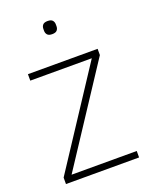

<svg xmlns="http://www.w3.org/2000/svg" viewBox="-133 -768 653 839"><g transform="rotate(-20 193.5 -348.5)"><path d="M26 0V-30L320 -478H34V-508H358V-479L63 -30H366V0ZM194 -636Q178 -636 171.5 -643.5Q165 -651 165 -662V-671Q165 -682 171.5 -689.5Q178 -697 194 -697Q210 -697 216.5 -689.5Q223 -682 223 -671V-662Q223 -651 216.5 -643.5Q210 -636 194 -636Z"/></g></svg>

Font: IBM Plex Sans Condensed ExtraLight
Style: Regular
Weight: 200
Width: 3
Designer: Mike Abbink, Paul van der Laan, Pieter van Rosmalen
Foundry: Bold Monday
Version: Version 1.3